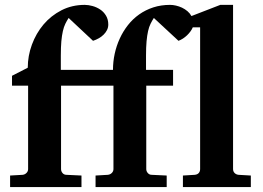

<svg xmlns="http://www.w3.org/2000/svg" viewBox="-20 -760 1067 780"><path d="M723.1 0V-46.9L771 -49.8Q781.7 -50.8 787.4 -57.1Q793 -63.5 793 -73.2V-648.9H763.2Q759.8 -640.6 753.7 -632.3Q747.6 -624 740 -616.7Q732.4 -609.4 723.4 -603.5Q714.4 -597.7 705.1 -594.2L605 -687Q597.7 -675.8 591.6 -663.3Q585.4 -650.9 581.5 -633.5Q577.6 -616.2 575.4 -592.3Q573.2 -568.4 573.2 -534.2V-476.1H683.1V-412.1H574.2V-73.2Q574.2 -64 580.6 -56.9Q586.9 -49.8 596.2 -49.8L657.2 -46.9V0H368.2V-46.9L418 -49.8Q427.7 -50.8 434.3 -57.4Q440.9 -64 440.9 -73.2V-412.1H228V-73.2Q228 -64 234.1 -56.9Q240.2 -49.8 250 -49.8L311 -46.9V0H21V-46.9L71.8 -49.8Q81.1 -50.8 87.6 -57.4Q94.2 -64 94.2 -73.2V-412.1H28.8V-452.1L92.8 -484.9Q92.8 -532.7 109.6 -578.6Q126.5 -624.5 156.7 -660.4Q187 -696.3 229.7 -718.3Q272.5 -740.2 324.2 -740.2Q338.9 -740.2 355.7 -735.6Q372.6 -731 387 -721.4Q401.4 -711.9 410.6 -696.5Q419.9 -681.2 419.9 -660.2Q419.9 -648.4 414.8 -638.2Q409.7 -627.9 401.1 -619.4Q392.6 -610.8 381.3 -604.5Q370.1 -598.1 357.9 -594.2L258.8 -687Q251.5 -675.8 245.4 -663.3Q239.3 -650.9 235.4 -633.5Q231.4 -616.2 229.2 -592.3Q227.1 -568.4 227.1 -534.2V-476.1H439Q439 -509.3 446 -541.7Q453.1 -574.2 466.6 -603.5Q480 -632.8 499.8 -658Q519.5 -683.1 545.4 -701.4Q571.3 -719.7 602.8 -730Q634.3 -740.2 670.9 -740.2Q682.1 -740.2 694.8 -737.3Q707.5 -734.4 719.5 -728.8Q731.4 -723.1 741.5 -714.6Q751.5 -706.1 757.8 -694.8L875 -740.2H926.8V-73.2Q926.8 -63.5 933.1 -57.1Q939.5 -50.8 949.2 -49.8L999 -46.9V0Z"/></svg>

Font: Charis SIL Am
Style: Bold
Weight: 700
Foundry: SIL International
Version: Version 5.000